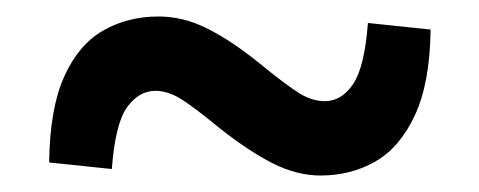

<svg xmlns="http://www.w3.org/2000/svg" viewBox="-20 -462 584 234"><path d="M296.3 -384.8Q330.4 -357 345.7 -347.8Q361 -338.7 375.9 -338.7Q396.2 -338.7 410.2 -359.3Q424.3 -379.9 428.4 -434L504.8 -426Q504 -360.8 485.6 -321.5Q467.3 -282.2 437.5 -265.2Q407.7 -248.1 370.7 -248.1Q341.8 -248.1 312.5 -262.9Q283.2 -277.8 248.4 -305.2Q214.3 -333.3 199 -342.3Q183.7 -351.3 169.5 -351.3Q149.2 -351.3 134.8 -331.2Q120.4 -311.1 116.3 -256L39.9 -264Q40.7 -329.9 58.3 -368.8Q75.9 -407.8 105.8 -424.8Q135.6 -441.9 173.3 -441.9Q203.2 -441.9 232.3 -427.4Q261.5 -412.9 296.3 -384.8Z"/></svg>

Font: Adobe Variable Font Prototype
Style: Regular
Weight: 389
Designer: Frank Grießhammer
Foundry: Adobe
Version: Version 1.004;hotconv 1.0.113;makeotfexe 2.5.65598